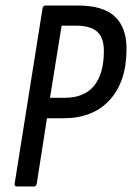

<svg xmlns="http://www.w3.org/2000/svg" viewBox="-20 -675 478 695"><path d="M42 0Q32 0 33 -10L134 -645Q136 -655 145 -655H262Q353 -655 395.5 -615.5Q438 -576 438 -498Q438 -380 377.5 -313.5Q317 -247 210 -247H150L113 -10Q111 0 102 0ZM161 -321H215Q285 -321 320.5 -364.5Q356 -408 356 -490Q356 -539 331.5 -560.5Q307 -582 256 -582H203Z"/></svg>

Font: Sofia Sans Condensed Medium
Style: Italic
Weight: 500
Italic angle: -9°
Designer: Botio Nikoltchev, Ani Petrova
Foundry: lettersoup
Version: Version 4.101; ttfautohint (v1.8.4.7-5d5b)